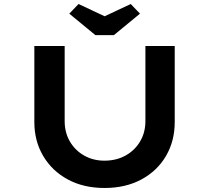

<svg xmlns="http://www.w3.org/2000/svg" viewBox="-20 -930 1040 956"><path d="M501 6Q396 6 317.5 -36.5Q239 -79 195 -153.5Q151 -228 151 -322V-701H302V-327Q302 -270 328 -225.5Q354 -181 399 -155.5Q444 -130 500 -130Q559 -130 605 -155.5Q651 -181 677.5 -225.5Q704 -270 704 -327V-701H850V-322Q850 -228 806.5 -153.5Q763 -79 684 -36.5Q605 6 501 6ZM455 -755 325 -862 371 -910 516 -842H486L631 -910L677 -862L547 -755Z"/></svg>

Font: Lexend Tera SemiBold
Style: Regular
Weight: 600
Version: Version 1.007